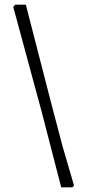

<svg xmlns="http://www.w3.org/2000/svg" viewBox="-20 -695 369 825"><path d="M37 -665 159 -215 243 110H291L298 102L248.5 -67.5C234.8 -116.5 182.3 -319 91 -675H45Z"/></svg>

Font: Alegreya SC
Style: Regular
Weight: 400
Designer: Juan Pablo del Peral
Foundry: Juan Pablo del Peral
Version: Version 1.003